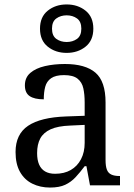

<svg xmlns="http://www.w3.org/2000/svg" viewBox="-20 -834 603 864"><path d="M205 10Q161 10 125.5 -7.5Q90 -25 70 -60.5Q50 -96 50 -150Q50 -230 106.5 -268Q163 -306 278 -310L361 -313V-373Q361 -409 355 -436.5Q349 -464 329 -480Q309 -496 268 -496Q230 -496 210 -482Q190 -468 183.5 -443.5Q177 -419 177 -387Q135 -387 113.5 -401.5Q92 -416 92 -450Q92 -485 116.5 -506Q141 -527 182 -536.5Q223 -546 272 -546Q364 -546 409.5 -507Q455 -468 455 -373V-114Q455 -86 461 -70.5Q467 -55 481 -48.5Q495 -42 517 -42H520V0H385L369 -86H361Q340 -58 320 -36.5Q300 -15 273.5 -2.5Q247 10 205 10ZM228 -52Q269 -52 298.5 -69Q328 -86 344.5 -117.5Q361 -149 361 -191V-272L297 -269Q240 -267 207.5 -252Q175 -237 161 -210.5Q147 -184 147 -145Q147 -114 156 -93.5Q165 -73 183 -62.5Q201 -52 228 -52ZM280 -596Q230 -596 195 -624Q160 -652 160 -705Q160 -758 195 -786Q230 -814 280 -814Q330 -814 365 -786Q400 -758 400 -705Q400 -652 365 -624Q330 -596 280 -596ZM280 -645Q307 -645 326.5 -659Q346 -673 346 -705Q346 -737 326.5 -751Q307 -765 280 -765Q253 -765 233.5 -751Q214 -737 214 -705Q214 -673 233.5 -659Q253 -645 280 -645Z"/></svg>

Font: Noto Serif Telugu
Style: Regular
Weight: 400
Designer: Jelle Bosma - Monotype Design Team
Foundry: Monotype Imaging Inc.
Version: Version 2.003